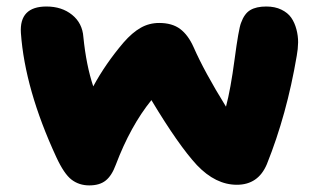

<svg xmlns="http://www.w3.org/2000/svg" viewBox="-20 -622 975 587"><path d="M704.1 -57.1Q639.2 -57.1 582 -117.2Q525.9 -177.7 442.9 -315.9Q378.9 -236.8 334 -118.2Q321.8 -85 303.2 -70.1Q284.7 -55.2 252.9 -55.2Q221.7 -55.2 198.7 -72.8Q175.8 -90.3 151.9 -142.1Q56.2 -349.1 43.9 -521Q38.6 -602.1 122.1 -602.1Q168.9 -602.1 200.4 -576.7Q231.9 -551.3 234.9 -508.8Q243.7 -421.9 265.1 -357.9Q302.2 -426.8 357.9 -492.2Q384.3 -522.5 410.2 -537.1Q436 -551.8 466.8 -551.8Q506.3 -551.8 530.8 -533.4Q555.2 -515.1 571.8 -478Q604.5 -403.3 670.9 -295.9Q685.1 -349.1 697.3 -441.2Q709.5 -533.2 716.8 -551.8Q727.1 -580.6 745.4 -591.3Q763.7 -602.1 793.9 -602.1Q820.8 -602.1 840.3 -592.5Q859.9 -583 870.4 -567.9Q880.9 -552.7 886.2 -532.5Q891.6 -512.2 891.4 -492.2Q891.1 -472.2 887.2 -451.2Q856.9 -272 795.9 -120.1Q769.5 -57.1 704.1 -57.1Z"/></svg>

Font: Shantell Sans Irregular
Style: Regular
Weight: 800
Designer: Stephen Nixon, Anya Danilova, Shantell Martin
Foundry: Arrow Type
Version: Version 1.006;[9816181b4]